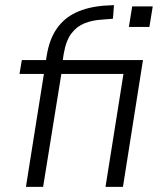

<svg xmlns="http://www.w3.org/2000/svg" viewBox="-20 -728 628 748"><path d="M81 0 151 -440H56L65 -494H179L155 -469L162 -511Q172 -574 200.5 -615.5Q229 -657 275.5 -679Q322 -701 386 -706L424 -708L420 -655L371 -651Q340 -649 310 -637.5Q280 -626 258.5 -598Q237 -570 228 -517L222 -477L209 -494H537L459 0H391L461 -440H219L148 0ZM482 -623 495 -703H575L562 -623Z"/></svg>

Font: Nunito Sans 7pt SemiCondensed Light
Style: Italic
Weight: 300
Width: 4
Italic angle: -9°
Designer: Vernon Adams
Foundry: Vernon Adams
Version: Version 3.101;gftools[0.9.27]